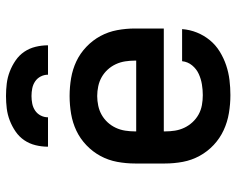

<svg xmlns="http://www.w3.org/2000/svg" viewBox="-94 -686 788 640"><g transform="rotate(-90 300.0 -366.0)"><path d="M303 8Q273 8 243 3Q213 -2 186 -14.5Q159 -27 137 -47.5Q115 -68 100.5 -94.5Q86 -121 80.5 -150.5Q75 -180 75 -210V-310Q75 -340 80.5 -369.5Q86 -399 100 -425Q114 -451 136 -472Q158 -493 184.5 -505.5Q211 -518 240.5 -523Q270 -528 300 -528Q330 -528 359.5 -523Q389 -518 415.5 -505.5Q442 -493 464 -472Q486 -451 500 -425Q514 -399 519.5 -369.5Q525 -340 525 -310V-214H182V-210Q182 -193 184.5 -177Q187 -161 194 -146Q201 -131 212.5 -118.5Q224 -106 238.5 -98Q253 -90 269.5 -87Q286 -84 303 -84Q321 -84 339 -87Q357 -90 373.5 -97.5Q390 -105 402 -119.5Q414 -134 416 -153H523Q521 -127 511.5 -103.5Q502 -80 486 -60.5Q470 -41 448 -27.5Q426 -14 402 -6Q378 2 353 5Q328 8 303 8ZM418 -306V-310Q418 -326 415.5 -342.5Q413 -359 406 -374Q399 -389 388 -401Q377 -413 363 -421Q349 -429 332.5 -432.5Q316 -436 300 -436Q284 -436 267.5 -432.5Q251 -429 237 -421Q223 -413 212 -401Q201 -389 194 -374Q187 -359 184.5 -342.5Q182 -326 182 -310V-306ZM131 -600Q131 -621 136 -641.5Q141 -662 152.5 -679Q164 -696 181.5 -708Q199 -720 218.5 -727.5Q238 -735 258.5 -737.5Q279 -740 300 -740Q321 -740 341.5 -737.5Q362 -735 381.5 -727.5Q401 -720 418.5 -708Q436 -696 447.5 -679Q459 -662 464 -641.5Q469 -621 469 -600H371Q371 -613 365 -624.5Q359 -636 348.5 -643Q338 -650 325.5 -652.5Q313 -655 300 -655Q287 -655 274.5 -652.5Q262 -650 251.5 -643Q241 -636 235 -624.5Q229 -613 229 -600Z"/></g></svg>

Font: Iosevka Custom SmBdEx
Style: Regular
Weight: 600
Width: 7
Monospace: yes
Designer: Belleve Invis
Foundry: Belleve Invis
Version: Version 11.2.4; ttfautohint (v1.8.4)